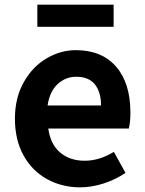

<svg xmlns="http://www.w3.org/2000/svg" viewBox="-20 -789 621 823"><path d="M182 -21Q117 -57 80.5 -123.5Q44 -190 44 -280Q44 -370 82 -437Q120 -504 180 -539Q240 -574 305 -574Q416 -574 477.5 -503.5Q539 -433 539 -306Q539 -264 532 -238H187Q196 -171 237.5 -135.5Q279 -100 343 -100Q406 -100 468 -138L518 -48Q475 -19 424 -2.5Q373 14 323 14Q246 14 182 -21ZM307 -460Q261 -460 227 -428.5Q193 -397 184 -337H413Q413 -395 386.5 -427.5Q360 -460 307 -460ZM140 -769H467V-674H140Z"/></svg>

Font: Merged Yaku Han JP
Style: Bold
Weight: 700
Designer: Ryoko NISHIZUKA 西塚涼子 (kana, bopomofo & ideographs); Paul D. Hunt (Latin, Greek & Cyrillic); Sandoll Communications 산돌커뮤니
Foundry: Adobe
Version: Version 2.004